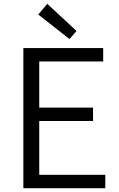

<svg xmlns="http://www.w3.org/2000/svg" viewBox="-20 -983 624 1003"><path d="M102 0H530V-70H185V-351H466V-421H185V-662H519V-732H102ZM343 -779 380 -821 227 -963 180 -907Z"/></svg>

Font: ChiuKong Gothic MN Normal
Style: Regular
Weight: 350
Designer: Ryoko NISHIZUKA 西塚涼子 (kana, bopomofo & ideographs); Paul D. Hunt (Latin, Greek & Cyrillic); Sandoll Communications 산돌커뮤니
Foundry: Adobe
Version: Version 1.300